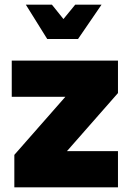

<svg xmlns="http://www.w3.org/2000/svg" viewBox="-20 -797 552 817"><path d="M41 0V-138L258 -385H30V-539H482V-401L265 -154H482V0ZM181 -631 90 -777H201L250 -716L300 -777H412L312 -631Z"/></svg>

Font: Exo Thin Black
Style: Regular
Weight: 900
Version: Version 2.000